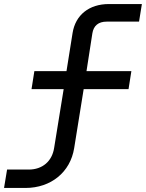

<svg xmlns="http://www.w3.org/2000/svg" viewBox="-92 -750 722 950"><path d="M-72 180H34C160 180 256 102 275 -17L322 -309H544L558 -398H336L365 -585C371 -623 395 -643 436 -643H596L610 -730H447C349 -730 281 -676 267 -586L237 -398H78L64 -309H223L176 -19C166 48 118 89 50 89H-57Z"/></svg>

Font: JetBrains Mono Medium
Style: Italic
Weight: 436
Italic angle: -9°
Monospace: yes
Designer: Philipp Nurullin, Konstantin Bulenkov
Foundry: JetBrains
Version: Version 2.305